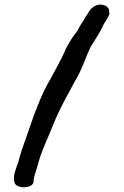

<svg xmlns="http://www.w3.org/2000/svg" viewBox="-20 -709 534 829"><path d="M46 86C63 108 122 103 125 76V70C125 65 127 60 129 49C136 28 143 5 150 -21L154 -34C168 -75 192 -125 209 -169C241 -249 283 -319 323 -394C342 -433 355 -474 372 -508C390 -537 409 -564 425 -598V-599C431 -612 443 -626 452 -647V-656C452 -656 452 -657 451 -659C454 -682 420 -697 394 -685C370 -675 361 -654 354 -642L353 -643C343 -622 326 -601 313 -574C294 -551 279 -526 265 -500C247 -455 223 -416 199 -370C153 -293 124 -205 94 -118C81 -82 68 -46 59 -9C53 11 29 59 46 86Z"/></svg>

Font: Scribbler
Style: Blk
Weight: 900
Designer: Mew Too
Foundry: Cannot Into Space Fonts
Version: Version 1.001